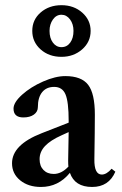

<svg xmlns="http://www.w3.org/2000/svg" viewBox="-20 -724 481 755"><path d="M221.7 -500.5Q172.4 -500.5 139.6 -529.8Q106.9 -559.1 106.9 -602.5Q106.9 -646.5 139.9 -675Q172.9 -703.6 221.7 -703.6Q270.5 -703.6 303.5 -674.3Q336.4 -645 336.4 -602.5Q336.4 -559.1 303 -529.8Q269.5 -500.5 221.7 -500.5ZM221.7 -538.6Q243.2 -538.6 256.1 -556.4Q269 -574.2 269 -602.5Q269 -629.4 255.4 -647.7Q241.7 -666 221.7 -666Q201.2 -666 188 -647.2Q174.8 -628.4 174.8 -602.5Q174.8 -574.2 188 -556.4Q201.2 -538.6 221.7 -538.6ZM141.1 11.2Q91.3 11.2 59.3 -14.9Q27.3 -41 27.3 -82Q27.3 -154.8 144 -200.2L250 -241.7V-248.5Q250 -323.7 237.5 -353Q225.1 -382.3 192.9 -382.3Q162.6 -382.3 145.8 -361.6Q128.9 -340.8 128.9 -302.7Q128.9 -284.7 113.3 -273.4Q97.7 -262.2 71.8 -262.2Q33.2 -262.2 33.2 -296.9Q33.2 -321.3 67.1 -351.8Q101.1 -382.3 149.7 -403.6Q198.2 -424.8 236.8 -424.8Q300.3 -424.8 326.7 -390.4Q353 -356 353 -273.4Q353 -215.3 351.1 -98.1Q350.1 -37.6 380.4 -37.6Q398.9 -37.6 418.9 -60.5L433.6 -48.8Q407.7 11.2 342.3 11.2Q273.9 11.2 254.9 -44.4Q209.5 11.2 141.1 11.2ZM135.7 -98.1Q135.7 -71.3 150.9 -55.7Q166 -40 191.4 -40Q221.7 -40 249 -68.8Q248 -76.2 248 -92.8Q249 -130.4 250 -204.6L223.1 -192.4Q178.2 -172.4 157 -149.7Q135.7 -127 135.7 -98.1Z"/></svg>

Font: Elstob 18pt SemiBold
Style: Regular
Weight: 600
Designer: Peter S. Baker
Version: Version 1.015